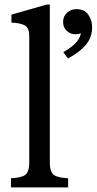

<svg xmlns="http://www.w3.org/2000/svg" viewBox="-20 -820 423 840"><path d="M28 0V-40L49 -42Q86 -46 97 -61.5Q108 -77 108 -108V-662Q108 -700 86.5 -710Q65 -720 30 -721V-756L184 -800H198V-108Q198 -77 209 -61.5Q220 -46 257 -42L278 -40V0ZM277 -564 257 -592Q292 -612 310.5 -631Q329 -650 334 -675Q323 -670 310 -670Q288 -670 272 -685Q256 -700 256 -724Q256 -748 273 -764Q290 -780 315 -780Q349 -780 366 -756Q383 -732 383 -702Q383 -656 355.5 -623.5Q328 -591 277 -564Z"/></svg>

Font: Hedvig Letters Serif 12pt
Style: Regular
Weight: 400
Designer: Alexander Örn & Tor Weibull
Foundry: Kanon Foundry
Version: Version 1.000; ttfautohint (v1.8.4.7-5d5b)